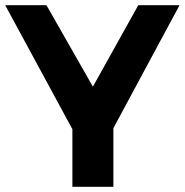

<svg xmlns="http://www.w3.org/2000/svg" viewBox="-23 -720 712 740"><path d="M669 -700 414 -226V0H256V-222L-3 -700H156L335 -386L510 -700Z"/></svg>

Font: Montserrat SemiBold
Style: Regular
Weight: 600
Designer: Julieta Ulanovsky
Foundry: Julieta Ulanovsky
Version: Version 6.001